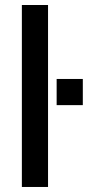

<svg xmlns="http://www.w3.org/2000/svg" viewBox="-20 -743 349 763"><path d="M66.9 0V-723.1H170.9V0ZM205.1 -325.2V-429.2H309.1V-325.2Z"/></svg>

Font: Archivo Medium
Style: Regular
Weight: 500
Designer: Hector Gatti
Foundry: Omnibus-Type
Version: Version 2.001